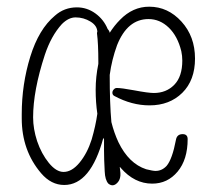

<svg xmlns="http://www.w3.org/2000/svg" viewBox="-20 -549 617 574"><path d="M381 -279Q343 -286 329 -286Q324 -286 320 -281.5Q316 -277 316 -272Q316 -265 322 -262Q374 -234 427 -234Q487 -234 525 -271.5Q563 -309 563 -374Q563 -440 522.5 -484.5Q482 -529 426 -529Q377 -529 339 -490Q322 -473 308 -451Q307 -457 302 -462Q290 -491 265 -509Q240 -527 210 -527Q172 -527 144 -502Q96 -462 70.5 -379.5Q45 -297 45 -208V-195Q45 -99 103 -31Q133 4 172 4Q251 4 289 -137Q290 -134 291 -132Q291 -119 291 -99Q291 -73 293 -37Q294 -11 304 0Q319 12 333 -5Q341 -15 340 -32Q339 -41 338 -50Q340 -49 341 -47Q382 0 435 0Q481 0 511 -36Q541 -72 541 -133Q541 -148 526 -148Q509 -148 506 -131Q495 -73 478 -53Q464 -38 445 -38Q437 -38 417 -43Q365 -60 334 -124Q321 -152 313 -184Q308 -240 308 -324V-325Q314 -370 330 -414Q361 -492 424 -492Q458 -492 484.5 -466.5Q511 -441 522 -396Q525 -382 525 -368Q525 -320 501 -295.5Q477 -271 440 -271Q423 -271 381 -279ZM170 -35Q148 -35 126 -62Q104 -89 91 -127Q79 -164 79 -198Q79 -278 114 -385Q133 -442 165 -477Q185 -497 206 -497Q230 -497 250.5 -484.5Q271 -472 271 -453L270 -452V-449Q274 -418 274 -364V-358Q266 -319 266 -281Q266 -243 271 -209Q266 -173 254 -132Q241 -91 218 -63Q195 -35 170 -35Z"/></svg>

Font: Neythal
Style: Regular
Weight: 400
Designer: Tharique Azeez
Foundry: Tharique Azeez
Version: Version 0.44